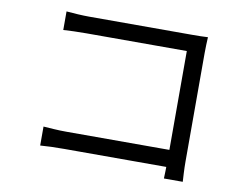

<svg xmlns="http://www.w3.org/2000/svg" viewBox="-76 -791 1152 903"><g transform="rotate(10 500.0 -339.0)"><path d="M171.8 -685.6Q196.9 -683.2 227.1 -681.5Q257.3 -679.8 281.2 -679.8H773.5Q792 -679.8 812.6 -680.2Q833.1 -680.6 847.8 -681.6Q846.8 -664.8 846.1 -643.4Q845.4 -622 845.4 -604.4V-87.8Q845.4 -61 846.9 -31.8Q848.4 -2.7 849.2 8.7H759.2Q759.6 -2.7 760.4 -27.5Q761.2 -52.4 761.2 -79.2V-600.3H281.8Q253.9 -600.3 221.6 -599.3Q189.3 -598.3 171.8 -596.9ZM159.2 -133.5Q178.4 -132.2 208.8 -130.2Q239.1 -128.2 269.8 -128.2H806.1V-46.8H272.4Q242 -46.8 210.7 -45.8Q179.5 -44.7 159.2 -42.9Z"/></g></svg>

Font: Shanggu Sans SC VF
Style: Regular
Weight: 250
Designer: GuiWonder
Version: Version 1.021